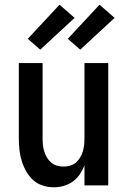

<svg xmlns="http://www.w3.org/2000/svg" viewBox="-20 -788 540 816"><path d="M209 8Q185 8 161.5 0.5Q138 -7 120.5 -23Q103 -39 91 -60.5Q79 -82 72 -105Q65 -128 62.5 -152Q60 -176 60 -200V-520H161V-200Q161 -186 162.5 -172Q164 -158 168 -144.5Q172 -131 179.5 -118.5Q187 -106 197.5 -97Q208 -88 222 -84Q236 -80 250 -80Q264 -80 278 -84Q292 -88 302.5 -97Q313 -106 320.5 -118.5Q328 -131 332 -144.5Q336 -158 337.5 -172Q339 -186 339 -200V-520H440V0H339V-85Q331 -65 319 -47Q307 -29 289.5 -16.5Q272 -4 251 2Q230 8 209 8ZM321 -577 268 -623 403 -768 467 -712ZM151 -577 98 -623 233 -768 297 -712Z"/></svg>

Font: Iosevka Term Semibold
Style: Regular
Weight: 600
Monospace: yes
Designer: Belleve Invis
Foundry: Belleve Invis
Version: Version 31.4.0